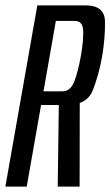

<svg xmlns="http://www.w3.org/2000/svg" viewBox="-49 -695 411 715"><path d="M-29 0 90 -675H269.5Q341 -675 342 -614.8Q343 -554.5 331.5 -486Q319.5 -418 297.5 -361Q283.5 -324 248 -311.5L247.5 0H166L170 -304H104L50.5 0ZM113 -355H184Q213.5 -355 227.8 -392Q242 -429 252 -486Q262 -542.5 260.8 -579.8Q259.5 -617 230 -617H159Z"/></svg>

Font: Anybody Condensed Regular
Style: Italic
Weight: 400
Width: 3
Italic angle: -10°
Designer: Tyler Finck
Foundry: Etcetera Type Company
Version: Version 1.010; ttfautohint (v1.8.3) -l 8 -r 50 -G 200 -x 14 